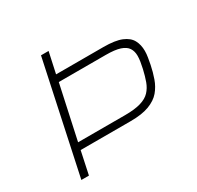

<svg xmlns="http://www.w3.org/2000/svg" viewBox="-148 -860 1059 1031"><g transform="rotate(-30 381.0 -344.0)"><path d="M76 0 223 -688H270L242 -559H535Q608 -559 647.5 -542.5Q687 -526 702.5 -497Q718 -468 718 -430Q718 -411 714.5 -390.5Q711 -370 707 -349Q699 -309 685.5 -271Q672 -233 647.5 -204Q623 -175 578.5 -158Q534 -141 462 -141H153L123 0ZM162 -184H453Q513 -184 550.5 -195Q588 -206 608.5 -228Q629 -250 640 -280.5Q651 -311 660 -350Q665 -372 668 -391.5Q671 -411 671 -427Q671 -455 658 -475Q645 -495 613.5 -505.5Q582 -516 524 -516H234Z"/></g></svg>

Font: Saira Expanded ExtraLight
Style: Italic
Weight: 250
Width: 7
Italic angle: -12°
Designer: Hector Gatti with collaboration of the Omnibus-Type team
Foundry: Omnibus-Type
Version: Version 1.101